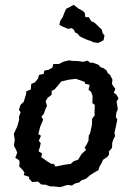

<svg xmlns="http://www.w3.org/2000/svg" viewBox="-20 -758 550 792"><path d="M228 14 203 11H187L168 4L150 3L137 -9L113 -7L99 -22L101 -28L78 -36L81 -46L75 -55L59 -72L61 -86L59 -97L43 -107L51 -128L46 -141L38 -156V-164L41 -181L37 -206L51 -236L59 -264L58 -276L65 -295L58 -305L65 -326L78 -338L82 -352L88 -371V-381L107 -389L109 -412L124 -418L137 -434L141 -449L160 -453L163 -467L180 -470L196 -479L200 -494H223L243 -504L264 -509L278 -507L303 -506L323 -503L341 -508L354 -498L361 -500L386 -491L394 -481L407 -477L419 -468L425 -456L434 -449L444 -429L442 -416L443 -409L456 -391L449 -376L460 -368L469 -352L461 -340L463 -326L466 -307L460 -294L458 -274L464 -266L458 -236L452 -210L455 -197L448 -184L443 -169L442 -148L429 -133L430 -121L422 -110L405 -99L400 -87L390 -70L386 -56L373 -49L351 -35L335 -21L314 -13L308 -6L289 -1L277 7L257 5L245 9ZM209 -71 249 -79 272 -82 284 -93 302 -99 316 -122 335 -140 329 -149 338 -163 345 -178 346 -199 351 -206 359 -242 360 -268 371 -283 370 -290 371 -325 361 -333 362 -362 356 -379 345 -388 350 -408 330 -413V-420L293 -433L262 -429L233 -422L217 -403L204 -388L193 -383V-367L177 -355L168 -340L174 -322L168 -309L161 -289L151 -277L158 -264L146 -236L138 -205L149 -198L140 -177L148 -168L145 -153L139 -134L154 -125L150 -110L177 -91L192 -82H202ZM383 -581 365 -584 354 -589 342 -593 330 -598 321 -602 309 -608 299 -620 290 -624 285 -635 276 -642 260 -639 249 -644 239 -648 225 -655 228 -671 239 -688 244 -702 253 -722 266 -728 284 -738 292 -732 303 -723 320 -714 330 -705 332 -687H346L357 -670L369 -665L378 -657L388 -647L400 -636L403 -622L411 -611L407 -592L388 -582Z"/></svg>

Font: Winky Rough
Style: Italic
Weight: 400
Italic angle: -8.97852°
Designer: Simon Atzbach
Foundry: typofactur
Version: Version 1.206